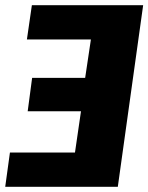

<svg xmlns="http://www.w3.org/2000/svg" viewBox="-32 -715 568 735"><path d="M516 -695 419 0H-12L6 -131H255L278 -289H74L91 -417H294L316 -564H71L90 -695Z"/></svg>

Font: Trujillo ExtraBold
Style: Italic
Weight: 800
Italic angle: -8°
Designer: Fira Sans original fonts by bBox Type GmbH, Carrois Corporate GbR, & Edenspiekermann AG / Changes by Cristiano Sobral
Foundry: Fira Sans original fonts by bBox Type GmbH, Carrois Corporate GbR, & Edenspiekermann AG / Changes by Cristiano Sobral
Version: Version 4.301;July 28, 2020;FontCreator 13.0.0.2655 64-bit